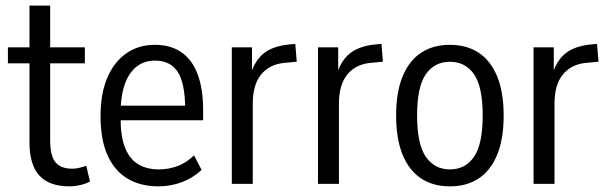

<svg xmlns="http://www.w3.org/2000/svg" viewBox="-20 -655 2163 684"><path d="M226.7 8.9Q156 8.9 120.5 -29.3Q85 -67.6 85 -148.6V-429.4H8.2V-486.3H85V-635H158.7V-486.3H282.3V-429.4H158.7V-156.2Q158.7 -99.8 177.6 -76.9Q196.5 -54 237.4 -54Q250.5 -54 263.7 -57.4Q277 -60.8 287.4 -64.5L300.4 -8.4Q289.2 -1.5 268.1 3.7Q247 8.9 226.7 8.9Z M544.6 8.9Q481.4 8.9 435.1 -18.2Q388.8 -45.4 363.5 -100.7Q338.2 -156.1 338.2 -241.6Q338.2 -320.9 361.9 -377.2Q385.5 -433.6 429.3 -464.4Q473 -495.3 531.8 -495.3Q588.1 -495.3 626.3 -468.8Q664.6 -442.4 684.1 -390.5Q703.6 -338.5 703.6 -262.6V-226.6H395.9V-278.5H653.4L639.7 -264.3Q639.7 -358.4 613.2 -398.8Q586.7 -439.1 532.5 -439.1Q494.1 -439.1 466.7 -417.7Q439.2 -396.3 424.4 -354.4Q409.6 -312.6 409.6 -248.9V-233.6Q409.6 -169.2 425.4 -129.1Q441.2 -89.1 471.6 -70.3Q502 -51.5 546.5 -51.5Q580.3 -51.5 612.3 -63.3Q644.2 -75.1 671.3 -101.5L698.2 -49.7Q667.3 -20.9 627.8 -6Q588.3 8.9 544.6 8.9Z M805.8 0V-486.3H877.8V-378.5H869.8Q883.2 -432.9 915.4 -461.4Q947.6 -489.8 1006.7 -496.3L1032 -498.8L1037.1 -435.2L990.9 -430.8Q939 -425.3 909.7 -388.8Q880.5 -352.3 880.5 -286.6V0Z M1112.8 0V-486.3H1184.8V-378.5H1176.8Q1190.2 -432.9 1222.4 -461.4Q1254.6 -489.8 1313.7 -496.3L1339 -498.8L1344.1 -435.2L1297.9 -430.8Q1246 -425.3 1216.7 -388.8Q1187.5 -352.3 1187.5 -286.6V0Z M1582.8 8.9Q1522.8 8.9 1480.1 -19.3Q1437.5 -47.5 1414.3 -103.7Q1391.2 -159.9 1391.2 -243.4Q1391.2 -326.7 1414.3 -382.8Q1437.5 -438.9 1480.1 -467.1Q1522.8 -495.3 1582.8 -495.3Q1642.7 -495.3 1685.4 -467.1Q1728 -438.9 1751.2 -382.8Q1774.3 -326.7 1774.3 -243.4Q1774.3 -159.9 1751.2 -103.7Q1728 -47.5 1685.4 -19.3Q1642.7 8.9 1582.8 8.9ZM1582.8 -51.5Q1637.9 -51.5 1668.7 -96.5Q1699.6 -141.5 1699.6 -243.9Q1699.6 -346.1 1668.7 -390.5Q1637.9 -434.9 1582.8 -434.9Q1528.1 -434.9 1497 -390.5Q1465.9 -346.1 1465.9 -243.9Q1465.9 -141.5 1497 -96.5Q1528.1 -51.5 1582.8 -51.5Z M1880.8 0V-486.3H1952.8V-378.5H1944.8Q1958.2 -432.9 1990.4 -461.4Q2022.6 -489.8 2081.7 -496.3L2107 -498.8L2112.1 -435.2L2065.9 -430.8Q2014 -425.3 1984.7 -388.8Q1955.5 -352.3 1955.5 -286.6V0Z"/></svg>

Font: Nunito Sans 12pt ExtraLight Condensed
Style: Regular
Weight: 200
Width: 3
Version: Version 3.101;gftools[0.9.27]